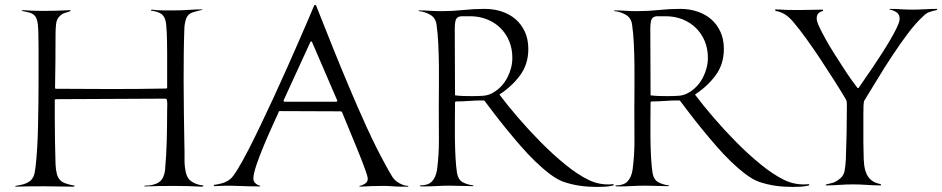

<svg xmlns="http://www.w3.org/2000/svg" viewBox="-20 -735 3715 757"><path d="M149 -692Q203 -692 257 -695L258 -694L257 -691Q244 -686 235.5 -684Q227 -682 216 -672Q203 -660 201 -639.5Q199 -619 199 -602Q199 -548 198.5 -494.5Q198 -441 197 -387L200 -385Q256 -385 311 -384.5Q366 -384 422 -384Q476 -384 529 -384.5Q582 -385 636 -386L639 -388Q639 -408 639 -446.5Q639 -485 639 -527Q639 -569 637.5 -605.5Q636 -642 632 -656Q626 -676 610.5 -683.5Q595 -691 576 -693Q576 -695 575 -695L578 -697Q600 -694 623 -694Q646 -694 668 -694Q695 -694 722.5 -696Q750 -698 777 -698L778 -696H777Q768 -694 758 -691.5Q748 -689 739 -686Q720 -679 714 -661.5Q708 -644 707 -626Q705 -574 704.5 -522Q704 -470 704 -418Q704 -353 705 -289.5Q706 -226 707 -162Q708 -136 707.5 -108Q707 -80 713 -54Q718 -30 737.5 -18Q757 -6 780 -4L783 -2L777 1Q720 -2 663.5 -2Q607 -2 550 0Q549 0 549 -2L551 -3Q586 -3 606.5 -16.5Q627 -30 631 -67Q636 -124 637.5 -183Q639 -242 639 -299Q639 -310 639.5 -322Q640 -334 637 -344Q636 -346 628.5 -346Q621 -346 619 -346Q516 -346 413 -345Q310 -344 207 -344Q200 -344 197 -343L196 -342V-272Q196 -180 199 -87Q200 -65 204 -50Q208 -35 216 -26Q224 -17 238 -12Q252 -7 274 -3L275 -2L271 1Q214 0 156.5 -0.5Q99 -1 42 1L40 0L41 -2Q52 -4 62 -6Q72 -8 81 -11.5Q90 -15 98 -21Q106 -27 112 -39Q117 -49 120.5 -79.5Q124 -110 126.5 -151Q129 -192 130 -239Q131 -286 131.5 -329.5Q132 -373 132 -407Q132 -441 132 -456Q132 -470 132 -498Q132 -526 132 -556.5Q132 -587 131 -614Q130 -641 127 -651Q124 -665 118 -672Q112 -679 104 -682.5Q96 -686 87 -687.5Q78 -689 67 -692Q66 -692 66 -694H67L69 -695Q110 -692 149 -692Z M1339 -296 1082 -297 1080 -296Q1070 -274 1053 -236.5Q1036 -199 1019.5 -159.5Q1003 -120 991 -84.5Q979 -49 979 -31Q979 -20 987 -12.5Q995 -5 1005 -3L1007 0H1006Q961 0 916 -2Q871 -4 826 -1L823 -3V-4L824 -6Q841 -8 857.5 -13Q874 -18 888 -29Q899 -38 917.5 -68.5Q936 -99 958.5 -142.5Q981 -186 1007 -240.5Q1033 -295 1059.5 -352Q1086 -409 1111 -465.5Q1136 -522 1157.5 -571Q1179 -620 1195 -657.5Q1211 -695 1219 -714L1220 -715H1225L1226 -714Q1256 -638 1288.5 -557Q1321 -476 1355.5 -394Q1390 -312 1426 -233Q1462 -154 1501 -83Q1515 -57 1527.5 -37Q1540 -17 1569 -6Q1574 -4 1579 -3.5Q1584 -3 1589 -2L1590 0L1589 1H1564Q1546 1 1528 -0.5Q1510 -2 1492 -2Q1446 -2 1399 1Q1397 1 1397 -1L1398 -2Q1409 -4 1419.5 -11Q1430 -18 1430 -31Q1430 -37 1423.5 -56Q1417 -75 1407 -101Q1397 -127 1384.5 -157Q1372 -187 1361 -214Q1350 -241 1341 -262.5Q1332 -284 1328 -294L1287 -314L1307 -334L1310 -337V-338L1210 -570L1207 -572L1204 -570L1098 -339V-337L1101 -334H1322Z M1775 -359Q1791 -357 1808 -356.5Q1825 -356 1841 -356Q1864 -356 1886 -357.5Q1908 -359 1928 -372Q1962 -393 1981 -430.5Q2000 -468 2000 -507Q2000 -543 1987.5 -573Q1975 -603 1952.5 -625Q1930 -647 1899.5 -659Q1869 -671 1833 -671Q1815 -671 1803 -671Q1791 -671 1784.5 -666.5Q1778 -662 1775.5 -651.5Q1773 -641 1773 -621Q1773 -555 1773.5 -490.5Q1774 -426 1774 -360ZM1720 -691Q1764 -691 1806 -695.5Q1848 -700 1891 -700Q1927 -700 1958.5 -689.5Q1990 -679 2013 -659Q2036 -639 2049.5 -609.5Q2063 -580 2063 -542Q2063 -482 2030.5 -438Q1998 -394 1950 -363V-361Q1980 -321 2022.5 -271.5Q2065 -222 2112 -174.5Q2159 -127 2208 -87Q2257 -47 2300 -26Q2322 -15 2347 -10.5Q2372 -6 2397 -9L2400 -6H2401L2399 -4Q2383 0 2367 1Q2351 2 2334 2Q2299 2 2267 -2.5Q2235 -7 2202 -18Q2177 -27 2148.5 -48.5Q2120 -70 2090.5 -98.5Q2061 -127 2032 -160.5Q2003 -194 1976.5 -226.5Q1950 -259 1927.5 -288.5Q1905 -318 1890 -338L1888 -339H1881Q1855 -339 1829 -337Q1803 -335 1777 -335L1774 -332Q1774 -305 1773.5 -267Q1773 -229 1773.5 -189.5Q1774 -150 1776 -113.5Q1778 -77 1782 -52Q1787 -26 1804.5 -16.5Q1822 -7 1846 -4L1847 -3L1845 -1Q1822 -1 1799.5 -2Q1777 -3 1754 -3Q1728 -3 1702 -1.5Q1676 0 1650 0Q1647 0 1642 0Q1637 0 1635 -2L1637 -4Q1668 -4 1683 -19.5Q1698 -35 1703 -65Q1711 -125 1710.5 -187.5Q1710 -250 1710 -310Q1710 -346 1710.5 -389Q1711 -432 1710.5 -476Q1710 -520 1708 -562.5Q1706 -605 1701 -639Q1697 -665 1676 -677Q1655 -689 1632 -691L1630 -693L1631 -694Q1654 -694 1676 -692.5Q1698 -691 1720 -691Z M2546 -359Q2562 -357 2579 -356.5Q2596 -356 2612 -356Q2635 -356 2657 -357.5Q2679 -359 2699 -372Q2733 -393 2752 -430.5Q2771 -468 2771 -507Q2771 -543 2758.5 -573Q2746 -603 2723.5 -625Q2701 -647 2670.5 -659Q2640 -671 2604 -671Q2586 -671 2574 -671Q2562 -671 2555.5 -666.5Q2549 -662 2546.5 -651.5Q2544 -641 2544 -621Q2544 -555 2544.5 -490.5Q2545 -426 2545 -360ZM2491 -691Q2535 -691 2577 -695.5Q2619 -700 2662 -700Q2698 -700 2729.5 -689.5Q2761 -679 2784 -659Q2807 -639 2820.5 -609.5Q2834 -580 2834 -542Q2834 -482 2801.5 -438Q2769 -394 2721 -363V-361Q2751 -321 2793.5 -271.5Q2836 -222 2883 -174.5Q2930 -127 2979 -87Q3028 -47 3071 -26Q3093 -15 3118 -10.5Q3143 -6 3168 -9L3171 -6H3172L3170 -4Q3154 0 3138 1Q3122 2 3105 2Q3070 2 3038 -2.5Q3006 -7 2973 -18Q2948 -27 2919.5 -48.5Q2891 -70 2861.5 -98.5Q2832 -127 2803 -160.5Q2774 -194 2747.5 -226.5Q2721 -259 2698.5 -288.5Q2676 -318 2661 -338L2659 -339H2652Q2626 -339 2600 -337Q2574 -335 2548 -335L2545 -332Q2545 -305 2544.5 -267Q2544 -229 2544.5 -189.5Q2545 -150 2547 -113.5Q2549 -77 2553 -52Q2558 -26 2575.5 -16.5Q2593 -7 2617 -4L2618 -3L2616 -1Q2593 -1 2570.5 -2Q2548 -3 2525 -3Q2499 -3 2473 -1.5Q2447 0 2421 0Q2418 0 2413 0Q2408 0 2406 -2L2408 -4Q2439 -4 2454 -19.5Q2469 -35 2474 -65Q2482 -125 2481.5 -187.5Q2481 -250 2481 -310Q2481 -346 2481.5 -389Q2482 -432 2481.5 -476Q2481 -520 2479 -562.5Q2477 -605 2472 -639Q2468 -665 2447 -677Q2426 -689 2403 -691L2401 -693L2402 -694Q2425 -694 2447 -692.5Q2469 -691 2491 -691Z M3225 -696V-693L3223 -691Q3200 -686 3200 -662Q3200 -651 3210 -629.5Q3220 -608 3235 -581Q3250 -554 3269 -524Q3288 -494 3305.5 -467Q3323 -440 3338 -419Q3353 -398 3361 -388H3365Q3373 -400 3388 -421.5Q3403 -443 3421 -469.5Q3439 -496 3457.5 -525Q3476 -554 3491.5 -580.5Q3507 -607 3517 -628.5Q3527 -650 3527 -661Q3527 -678 3515.5 -686Q3504 -694 3489 -697L3487 -699L3488 -700Q3511 -700 3532.5 -698.5Q3554 -697 3577 -697Q3602 -697 3626 -698.5Q3650 -700 3674 -700Q3674 -699 3674.5 -698.5Q3675 -698 3675 -697L3672 -695Q3658 -692 3645.5 -688Q3633 -684 3622 -673Q3591 -645 3559.5 -603Q3528 -561 3497 -514Q3466 -467 3438 -420.5Q3410 -374 3387 -337Q3385 -331 3384.5 -316Q3384 -301 3384 -284Q3384 -267 3384 -251Q3384 -235 3384 -227Q3384 -201 3384 -176Q3384 -151 3385 -126Q3385 -106 3387 -87Q3389 -68 3395.5 -52Q3402 -36 3415 -25Q3428 -14 3452 -9L3454 -6V-5L3453 -4Q3425 -4 3397.5 -6Q3370 -8 3342 -8Q3316 -8 3289 -6Q3262 -4 3236 -4L3235 -5L3238 -8Q3252 -12 3260.5 -13.5Q3269 -15 3283 -24Q3306 -39 3310 -61.5Q3314 -84 3315 -108Q3317 -161 3318 -214Q3319 -267 3319 -320Q3319 -327 3318.5 -333Q3318 -339 3314 -345Q3295 -377 3269 -418Q3243 -459 3215.5 -500.5Q3188 -542 3160 -581Q3132 -620 3108 -648Q3094 -665 3077.5 -676.5Q3061 -688 3038 -692L3036 -695V-696L3038 -698Q3085 -695 3131 -695.5Q3177 -696 3224 -697Z"/></svg>

Font: Cane Nero
Style: Regular
Weight: 400
Version: Version 1.000